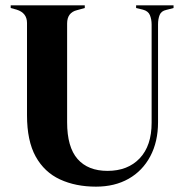

<svg xmlns="http://www.w3.org/2000/svg" viewBox="-20 -680 689 718"><path d="M339 18Q263 18 204.5 -9Q146 -36 113.5 -94.5Q81 -153 81 -249V-594Q81 -632 42 -644L20 -650V-660H297V-650L268 -642Q231 -633 231 -592V-223Q231 -130 270 -85.5Q309 -41 382 -41Q458 -41 502.5 -88Q547 -135 547 -221V-588Q547 -608 540.5 -623.5Q534 -639 514 -644L489 -650V-660H629V-650L602 -643Q583 -639 577 -624Q571 -609 571 -589V-223Q571 -150 542 -95.5Q513 -41 461 -11.5Q409 18 339 18Z"/></svg>

Font: DeepMind Serif Display
Style: Regular
Weight: 400
Designer: Frank Grießhammer / Modifications: Colophon Foundry
Foundry: Colophon Foundry
Version: Version 5.003; ttfautohint (v1.8.2)